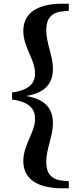

<svg xmlns="http://www.w3.org/2000/svg" viewBox="-20 -830 423 1030"><path d="M45 -296C145 -282 168 -241 168 -191C168 -120 105 -53 105 34C105 134 187 180 313 180H349V142L316 139C255 134 228 99 228 39C228 -31 264 -101 264 -168C264 -240 231 -297 119 -315C231 -333 264 -390 264 -462C264 -529 228 -599 228 -668C228 -729 255 -764 316 -769L349 -772V-810H313C187 -810 105 -764 105 -664C105 -577 168 -510 168 -438C168 -389 145 -348 45 -334Z"/></svg>

Font: Source Han Serif KR Heavy
Style: Regular
Weight: 900
Designer: Ryoko NISHIZUKA 西塚涼子 (kana & ideographs); Frank Grießhammer (Latin, Greek & Cyrillic); Wenlong ZHANG 张文龙 (bopomofo); San
Foundry: Adobe
Version: Version 2.001;hotconv 1.1.0;makeotfexe 2.6.0